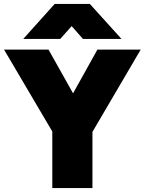

<svg xmlns="http://www.w3.org/2000/svg" viewBox="-32 -951 731 971"><path d="M232.5 0V-286L-11.5 -700H213.5L337.5 -479L460.5 -700H679.5L435.5 -284V0ZM85.5 -754 244.5 -931H422.5L582.5 -754H387.5L330.5 -819L272.5 -754Z"/></svg>

Font: Geologica Thin Roman Black
Style: Regular
Weight: 900
Version: Version 1.010;gftools[0.9.28]